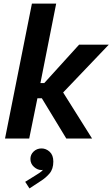

<svg xmlns="http://www.w3.org/2000/svg" viewBox="-20 -772 626 1070"><path d="M8 0 157.9 -752H293.1L205.3 -309.2H252.2L211.2 -292.1L420.8 -523.1H586.2L309.1 -232.8L300.6 -306.5L493.1 0H349.5L194.2 -255.6L236.2 -224.3H188.5L142.8 0ZM144.3 278.1 120.4 241.2 177.8 205.6Q186.3 200 199.3 191.9Q212.3 183.9 222.4 171.5Q232.4 159.1 231.9 141.7H242.8Q244.4 152 237 163.8Q229.5 175.5 210.4 175.5Q188.8 175.5 169.1 157.9Q149.5 140.3 149.5 113.7Q149.5 89.3 167.6 72.2Q185.7 55.2 211.4 55.2Q236.6 55.2 256.9 73.8Q277.2 92.5 277.2 128.5Q277.2 170 255.9 194.9Q234.7 219.7 206.5 237.2Z"/></svg>

Font: Reddit Sans
Style: Italic
Weight: 400
Italic angle: -11.25°
Designer: Stephen Hutchings
Version: Version 1.013